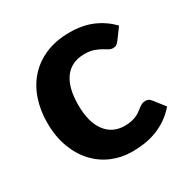

<svg xmlns="http://www.w3.org/2000/svg" viewBox="-128 -637 739 757"><g transform="rotate(-30 242.0 -258.5)"><path d="M431 -400.5Q425 -392.5 419 -388.2Q413 -384 402 -384Q392 -384 382.8 -389.8Q373.5 -395.5 361.5 -402.2Q349.5 -409 333 -414.8Q316.5 -420.5 292 -420.5Q261 -420.5 238.2 -409.2Q215.5 -398 200.5 -377Q185.5 -356 178.2 -326Q171 -296 171 -258.5Q171 -179.5 202.8 -137.5Q234.5 -95.5 289.5 -95.5Q308.5 -95.5 322.2 -98.8Q336 -102 346.2 -107Q356.5 -112 364 -118Q371.5 -124 378.2 -129Q385 -134 391.8 -137.2Q398.5 -140.5 407 -140.5Q423 -140.5 432 -128.5L471.5 -78.5Q449.5 -53 424.5 -36.2Q399.5 -19.5 372.8 -9.8Q346 0 318.5 3.8Q291 7.5 264 7.5Q216.5 7.5 174 -10.2Q131.5 -28 99.5 -62Q67.5 -96 48.8 -145.5Q30 -195 30 -258.5Q30 -315 46.5 -363.5Q63 -412 95 -447.5Q127 -483 174.2 -503.2Q221.5 -523.5 283.5 -523.5Q342.5 -523.5 387 -504.5Q431.5 -485.5 467 -449.5Z"/></g></svg>

Font: Lato Heavy
Style: Regular
Weight: 800
Designer: Lukasz Dziedzic
Foundry: tyPoland Lukasz Dziedzic
Version: Version 2.007; 2014-02-27